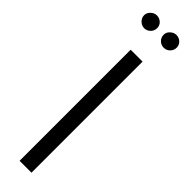

<svg xmlns="http://www.w3.org/2000/svg" viewBox="-234 -617 605 605"><g transform="rotate(45 68.5 -315.0)"><path d="M96 -495V0H43V-495ZM-4 -602Q-4 -613 5 -621.5Q14 -630 25 -630Q37 -630 45.5 -622Q54 -614 54 -602Q54 -590 45.5 -581.5Q37 -573 25 -573Q14 -573 5 -581.5Q-4 -590 -4 -602ZM83 -602Q83 -613 92 -621.5Q101 -630 112 -630Q124 -630 132.5 -622Q141 -614 141 -602Q141 -590 132.5 -581.5Q124 -573 112 -573Q100 -573 91.5 -581.5Q83 -590 83 -602Z"/></g></svg>

Font: Moniqa Cond Heading
Style: Regular
Weight: 400
Width: 3
Designer: Rajesh Rajput
Foundry: Rajesh Rajput
Version: Version 1.000